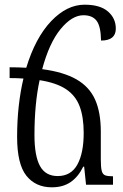

<svg xmlns="http://www.w3.org/2000/svg" viewBox="-20 -788 525 819"><path d="M201 11Q132 11 92.5 -38.5Q53 -88 53 -204Q53 -273 60 -336Q67 -399 80 -453Q52 -455 21 -455V-501Q59 -501 92 -499Q131 -627 198 -697.5Q265 -768 341 -768Q407 -768 440.5 -739Q474 -710 474 -666Q474 -615 411 -615Q410 -676 392 -699.5Q374 -723 336 -723Q287 -723 238.5 -664Q190 -605 160 -493Q251 -481 306 -449.5Q361 -418 385.5 -363.5Q410 -309 410 -227V-107Q410 -74 414 -59Q418 -44 429 -40Q440 -36 462 -36V0H347L339 -77H335Q314 -34 281.5 -11.5Q249 11 201 11ZM127 -212Q127 -123 150.5 -80Q174 -37 226 -37Q283 -37 310 -86Q337 -135 337 -221Q337 -289 319.5 -335Q302 -381 261 -408Q220 -435 149 -446Q138 -396 132.5 -337Q127 -278 127 -212Z"/></svg>

Font: Noto Serif Armenian Condensed
Style: Regular
Weight: 400
Width: 3
Designer: Monotype Design Team
Foundry: Monotype Imaging Inc.
Version: Version 2.008; ttfautohint (v1.8.4.7-5d5b)